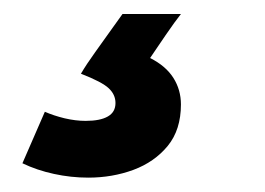

<svg xmlns="http://www.w3.org/2000/svg" viewBox="-20 -40 378 274"><path d="M106 213.5Q81.2 213.5 57 208.2Q32.8 203 12 193L44 119.5Q56.5 125 72.1 128.8Q87.8 132.5 102.2 132.5Q123 132.5 133.9 126.2Q144.8 120 144.8 107Q144.8 95 135.2 86Q125.8 77 95.5 65.2Q103.2 52 115.8 34.5Q128.2 17 139.4 1.5Q150.5 -14 154.8 -20H238.2Q230.2 -10 216.2 10.4Q202.2 30.8 194.2 42.8Q216.5 54 227.4 71.1Q238.2 88.2 238.2 109Q238.2 145.2 219.4 168.2Q200.5 191.2 170.4 202.4Q140.2 213.5 106 213.5Z"/></svg>

Font: Ubuntu Sans
Style: Italic
Weight: 400
Italic angle: -13.5°
Designer: Dalton Maag Ltd
Foundry: Dalton Maag Ltd
Version: Version 1.006